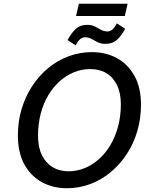

<svg xmlns="http://www.w3.org/2000/svg" viewBox="-20 -985 802 1020"><path d="M335 15Q262 15 203 -17Q144 -49 109.5 -111.5Q75 -174 75 -266Q75 -340 95 -406.5Q115 -473 151.5 -528.5Q188 -584 237.5 -624.5Q287 -665 345.5 -686.5Q404 -708 469 -708Q542 -708 600.5 -676.5Q659 -645 694 -582.5Q729 -520 729 -429Q729 -354 709 -287Q689 -220 652.5 -165Q616 -110 567 -69.5Q518 -29 459 -7Q400 15 335 15ZM344 -75Q388 -75 429 -91.5Q470 -108 505 -139Q540 -170 566 -213.5Q592 -257 607 -312Q622 -367 622 -431Q622 -491 601.5 -533Q581 -575 545 -596.5Q509 -618 459 -618Q415 -618 374 -601.5Q333 -585 298 -554Q263 -523 237 -480Q211 -437 196.5 -382Q182 -327 182 -264Q182 -203 202.5 -161Q223 -119 259.5 -97Q296 -75 344 -75ZM382 -744 339 -772Q356 -805 380 -829Q404 -853 444 -853Q467 -853 483.5 -844.5Q500 -836 516 -827Q532 -818 552 -818Q566 -818 577.5 -828.5Q589 -839 601 -861L645 -832Q627 -798 603 -775Q579 -752 539 -752Q516 -752 499 -760.5Q482 -769 466.5 -778Q451 -787 431 -787Q418 -787 406 -777Q394 -767 382 -744ZM384 -900 399 -965H658L643 -900Z"/></svg>

Font: Ubuntu Sans Medium
Style: Italic
Weight: 500
Italic angle: -13.5°
Designer: Dalton Maag Ltd
Foundry: Dalton Maag Ltd
Version: Version 1.006